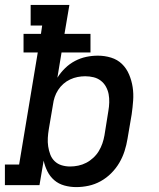

<svg xmlns="http://www.w3.org/2000/svg" viewBox="-29 -755 649 783"><path d="M282 8Q257 8 233.5 1.5Q210 -5 192.5 -20Q175 -35 164.5 -56Q154 -77 149 -100L132 0H-9V-84H49L125 -541H67V-617H138L143 -651H96V-735H254L234 -617H340V-541H222L205 -438Q218 -459 236.5 -477Q255 -495 277 -506.5Q299 -518 322.5 -523Q346 -528 370 -528Q398 -528 424 -520Q450 -512 468.5 -494Q487 -476 497.5 -451Q508 -426 512 -399.5Q516 -373 514 -345Q512 -317 508 -289L491 -189Q487 -164 479 -139Q471 -114 457.5 -91Q444 -68 424.5 -48.5Q405 -29 381.5 -16Q358 -3 332.5 2.5Q307 8 282 8ZM257 -76Q273 -76 290 -79.5Q307 -83 322.5 -91Q338 -99 351.5 -111.5Q365 -124 374 -139Q383 -154 388.5 -170Q394 -186 397 -203L413 -303Q416 -320 416.5 -337.5Q417 -355 414 -371Q411 -387 403 -401.5Q395 -416 382 -426Q369 -436 352.5 -440Q336 -444 319 -444Q319 -444 319 -444Q319 -444 318 -444Q303 -444 287.5 -441Q272 -438 257 -431Q242 -424 229.5 -413Q217 -402 208 -388Q199 -374 194 -359Q189 -344 187 -328L170 -228Q167 -210 166 -192.5Q165 -175 167.5 -158Q170 -141 176 -125Q182 -109 194 -97.5Q206 -86 222.5 -81Q239 -76 257 -76Z"/></svg>

Font: Iosevka Etoile Medium Oblique
Style: Regular
Weight: 500
Italic angle: -9°
Designer: Belleve Invis
Foundry: Belleve Invis
Version: Version 15.5.2; ttfautohint (v1.8.4)